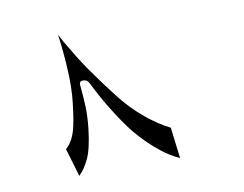

<svg xmlns="http://www.w3.org/2000/svg" viewBox="-56 -520 733 577"><g transform="rotate(-10 311.0 -231.5)"><path d="M117.2 -103.5Q137.7 -121.1 147.5 -155.3Q155.3 -183.6 161.1 -235.4Q167 -282.2 163.1 -345.7Q160.2 -395.5 153.3 -446.3Q165 -422.9 181.6 -396.5Q207 -352.5 238.3 -309.6Q264.6 -272.5 295.9 -232.4Q327.1 -192.4 365.7 -160.6Q404.3 -128.9 438.5 -112.3L450.2 -17.6Q419.9 -31.2 393.6 -52.7Q358.4 -80.1 323.2 -122.1Q301.8 -148.4 273.4 -193.4Q245.1 -238.3 221.7 -286.1Q215.8 -297.9 203.6 -297.9Q191.4 -297.9 192.4 -286.1Q196.3 -247.1 197.3 -217.8Q198.2 -188.5 194.3 -153.3Q187.5 -92.8 173.8 -63.5Q160.2 -34.2 142.6 -17.6Z"/></g></svg>

Font: Thabit-Oblique
Style: Oblique
Weight: 500
Designer: Regenerated by Nadim Shaikli
Foundry: MAK Alagha
Version: 0.01